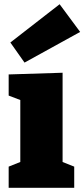

<svg xmlns="http://www.w3.org/2000/svg" viewBox="-20 -888 399 908"><path d="M331 -100V0H21V-100L76 -122V-415L21 -436V-536L276 -544V-122ZM96 -592 29 -687 262 -868 359 -737Z"/></svg>

Font: Bitter Black
Style: Regular
Weight: 900
Designer: Sol Matas, and Bitter project Authors
Foundry: Sol Matas
Version: Version 2.001